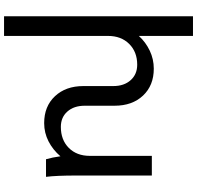

<svg xmlns="http://www.w3.org/2000/svg" viewBox="-32 -708 941 916"><g transform="rotate(90 438.0 -250.5)"><path d="M151.9 -701.2V-442.9Q181.6 -475.6 222.2 -494.9Q262.7 -514.2 308.1 -514.2Q388.2 -514.2 436.5 -462.9Q484.9 -411.6 484.9 -327.1V-185.1Q484.9 -133.3 512.5 -102.1Q540 -70.8 585.9 -70.8Q647.9 -70.8 686 -108.6Q724.1 -146.5 724.1 -209V-504.9H817.9V-145Q817.9 -49.3 824.2 0H740.2Q731 -31.7 726.1 -68.8Q695.3 -32.7 654.8 -12Q614.3 8.8 567.9 8.8Q487.8 8.8 439.5 -42.7Q391.1 -94.2 391.1 -178.2V-320.8Q391.1 -372.6 363 -403.8Q335 -435.1 289.1 -435.1Q228 -435.1 189.9 -396.7Q151.9 -358.4 151.9 -295.9V200.2H58.1V-701.2Z"/></g></svg>

Font: LT Superior Med
Style: Regular
Weight: 500
Designer: Daniel Lyons
Foundry: LyonsType
Version: Version 1.000